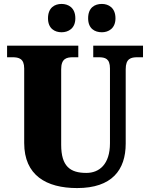

<svg xmlns="http://www.w3.org/2000/svg" viewBox="-20 -946 762 976"><path d="M498 -782C531 -782 567 -801 567 -853C567 -907 531 -926 498 -926C461 -926 428 -907 428 -853C428 -801 461 -782 498 -782ZM293 -782C327 -782 363 -801 363 -853C363 -907 327 -926 293 -926C258 -926 224 -907 224 -853C224 -801 258 -782 293 -782ZM372 10C549 10 619 -82 619 -216V-594C619 -648 645 -655 679 -655H707V-714H454V-655H481C515 -655 539 -648 539 -598V-218C539 -110 484 -67 419 -67C337 -67 291 -100 291 -210V-594C291 -648 318 -655 351 -655H378V-714H16V-655H43C76 -655 103 -648 103 -598V-219C103 -55 215 10 372 10Z"/></svg>

Font: Noto Serif Devanagari SemiCondensed Black
Style: Regular
Weight: 900
Width: 4
Designer: Universal Thirst, Indian Type Foundry and the Monotype Design Team
Foundry: Monotype Imaging Inc.
Version: Version 2.004